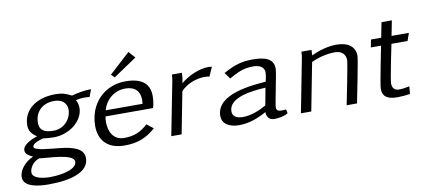

<svg xmlns="http://www.w3.org/2000/svg" viewBox="-75 -938 3138 1406"><g transform="rotate(-10 1494.5 -235.0)"><path d="M2 106C2 180 113 192 188 192C361 192 490 150 490 49C490 -26 404 -46 312 -56C253 -63 125 -69 125 -98C125 -125 182 -141 205 -147C230 -144 257 -141 284 -141C401 -141 507 -224 507 -322C507 -343 502 -362 491 -381C512 -386 534 -389 555 -389C568 -389 581 -387 594 -387L614 -441C566 -441 517 -432 469 -419C427 -440 402 -450 349 -450C203 -450 108 -372 108 -261C108 -223 124 -196 165 -170C127 -158 55 -127 55 -84C55 -55 83 -42 110 -28C52 -4 2 51 2 106ZM78 84C78 51 106 6 153 -8C206 1 408 0 408 61C408 114 307 141 207 141C161 141 78 131 78 84ZM188 -264C188 -344 240 -403 334 -403C394 -403 426 -368 426 -323C426 -256 372 -189 292 -189C219 -189 188 -214 188 -264Z M597 -169C597 -72 651 8 786 8C880 8 947 -17 1017 -79L968 -117C915 -68 865 -47 792 -47C708 -47 680 -118 680 -183C680 -198 681 -213 684 -226H1037C1037 -226 1050 -259 1050 -315C1050 -400 999 -454 871 -454C716 -454 597 -338 597 -169ZM693 -270C710 -338 772 -402 860 -402C941 -402 969 -356 969 -299C969 -290 968 -280 967 -270ZM776 -520 800 -496 974 -613 931 -662Z M1133 0H1210L1270 -310C1312 -357 1384 -385 1448 -385C1460 -385 1473 -384 1484 -381L1514 -449C1506 -450 1499 -452 1491 -452C1418 -452 1336 -414 1281 -368C1286 -394 1290 -418 1290 -444H1216C1216 -427 1213 -411 1210 -394Z M1512 -83C1512 -24 1564 7 1638 7C1711 7 1777 -18 1842 -54C1843 -23 1856 7 1899 7C1929 7 1975 0 2001 -18L1995 -47C1984 -45 1972 -45 1961 -45C1931 -45 1923 -57 1923 -74C1923 -101 1972 -324 1972 -354C1972 -428 1912 -450 1816 -450C1730 -450 1674 -430 1598 -388L1631 -341C1696 -377 1738 -399 1813 -399C1861 -399 1894 -379 1894 -340C1894 -315 1883 -273 1883 -273C1792 -265 1512 -250 1512 -83ZM1598 -102C1598 -207 1777 -225 1874 -230L1850 -102C1798 -72 1734 -47 1675 -47C1627 -47 1598 -65 1598 -102Z M2097 0H2174L2243 -356C2298 -382 2361 -397 2419 -397C2473 -397 2498 -365 2498 -325C2498 -298 2437 0 2437 0H2514C2514 0 2578 -313 2578 -343C2578 -410 2528 -450 2440 -450C2377 -450 2310 -431 2252 -403C2253 -417 2254 -430 2254 -444H2179C2179 -425 2176 -405 2172 -386Z M2685 -386H2761C2761 -386 2704 -107 2704 -75C2704 -21 2734 7 2815 7C2844 7 2878 4 2908 -1L2913 -57C2888 -51 2859 -47 2834 -47C2796 -47 2785 -74 2785 -102C2785 -131 2838 -386 2838 -386H2958L2978 -443H2849L2871 -555H2794L2772 -443H2696Z"/></g></svg>

Font: KpSans
Style: Italic
Weight: 400
Italic angle: -11°
Version: Version 0.66